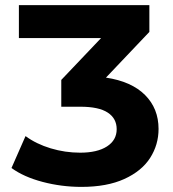

<svg xmlns="http://www.w3.org/2000/svg" viewBox="-20 -720 678 752"><path d="M601 -215Q601 -153 568 -101.5Q535 -50 467 -19Q399 12 299 12Q221 12 147 -7.5Q73 -27 25 -62L80 -187Q122 -156 178.5 -139Q235 -122 294 -122Q361 -122 399 -146.5Q437 -171 437 -214Q437 -256 402 -279Q367 -302 295 -302H220V-407L376 -571H54V-700H565V-595L395 -416Q495 -401 548 -348Q601 -295 601 -215Z"/></svg>

Font: Montserrat Alternates
Style: Bold
Weight: 700
Designer: Julieta Ulanovsky
Foundry: Julieta Ulanovsky
Version: Version 7.200